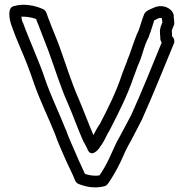

<svg xmlns="http://www.w3.org/2000/svg" viewBox="-20 -781 820 818"><path d="M31 -667C41 -638 51 -614 65 -581C89 -525 105 -485 125 -425C153 -346 185 -283 214 -211C227 -172 245 -136 259 -102C273 -70 289 -41 300 -12C302 -7 307 -1 313 2C342 14 384 24 426 12C431 11 436 7 439 3C459 -25 477 -57 493 -90L513 -134C520 -148 526 -161 533 -173L534 -174C551 -207 568 -238 584 -270C632 -377 676 -487 721 -596C725 -606 722 -620 713 -626C713 -637 712 -649 712 -652C714 -658 719 -667 722 -677C724 -685 720 -705 720 -710C721 -714 720 -719 718 -723C707 -751 666 -764 635 -748C624 -743 600 -736 594 -720C584 -695 577 -668 569 -647L562 -633V-632L555 -614C542 -580 534 -550 522 -524V-522C515 -503 508 -488 501 -468C476 -391 442 -323 405 -252C393 -236 386 -220 378 -205C378 -206 378 -206 377 -208C356 -257 336 -311 314 -363C285 -428 260 -509 234 -581C223 -613 199 -667 189 -696C179 -716 181 -737 159 -744C132 -756 83 -768 39 -755C10 -749 19 -697 31 -667ZM71 -710C93 -711 119 -706 134 -700C136 -691 139 -686 142 -679C154 -646 175 -595 186 -565C212 -495 237 -412 268 -343C290 -293 308 -241 331 -188C339 -170 347 -159 352 -147C352 -147 362 -112 391 -137C404 -148 406 -157 412 -163C428 -186 437 -212 446 -224C447 -225 447 -227 448 -228C484 -298 522 -372 549 -452C556 -471 561 -484 568 -503C584 -537 590 -568 601 -596L608 -612L615 -626V-628C624 -650 630 -674 637 -694C644 -698 649 -700 657 -704C659 -705 665 -705 670 -703C670 -698 671 -690 672 -686C669 -679 668 -675 665 -668C665 -667 664 -666 664 -665C658 -643 664 -625 663 -620C662 -613 665 -605 669 -600C626 -495 584 -390 539 -291C522 -259 506 -228 490 -199C481 -184 474 -170 467 -154L447 -110C434 -82 420 -57 404 -34C382 -30 361 -34 342 -40C329 -70 316 -95 305 -122C290 -158 273 -192 261 -228L260 -229C231 -303 199 -366 173 -441C145 -525 107 -604 78 -684L77 -685C73 -694 72 -702 71 -710Z"/></svg>

Font: Hussar Pisanka
Style: Out
Weight: 400
Designer: Robert Jablonski
Foundry: Cannot Into Space Fonts
Version: Version 1.070